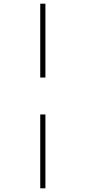

<svg xmlns="http://www.w3.org/2000/svg" viewBox="-20 -780 463 1040"><path d="M198 -360V-760H226V-360ZM198 240V-160H226V240Z"/></svg>

Font: Noto Serif ExtraCondensed Thin
Style: Italic
Weight: 100
Width: 2
Italic angle: -12°
Designer: Monotype Design Team
Foundry: Monotype Imaging Inc.
Version: Version 2.013